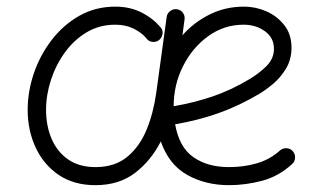

<svg xmlns="http://www.w3.org/2000/svg" viewBox="-20 -536 980 576"><path d="M266.6 -34.7Q324.2 -34.7 361.6 -65.4Q398.9 -96.2 419.7 -146.7Q440.4 -197.3 448.7 -257.3L480 -484.9Q481.4 -496.1 490.7 -502.9Q500 -509.8 510.7 -508.3Q522 -506.8 528.6 -497.8Q535.2 -488.8 533.7 -478L527.3 -430.2Q561.5 -468.8 608.6 -492.4Q655.8 -516.1 712.4 -516.1Q746.6 -516.1 779.1 -502Q811.5 -487.8 833 -460.4Q854.5 -433.1 854.5 -393.1Q854.5 -357.4 837.9 -330.1Q821.3 -302.7 798.6 -283.9Q775.9 -265.1 757.8 -254.4Q695.8 -217.8 634.8 -196.3Q573.7 -174.8 505.4 -163.1Q517.6 -94.2 560.1 -64.5Q602.5 -34.7 667 -34.7Q711.4 -34.7 750.7 -46.1Q790 -57.6 819.8 -84.5Q828.1 -91.8 839.6 -91.3Q851.1 -90.8 858.4 -82.5Q865.7 -74.2 865.2 -62.7Q864.7 -51.3 856.4 -43.9Q815.9 -6.8 766.4 6.3Q716.8 19.5 667 19.5Q596.2 19.5 541.3 -11.5Q486.3 -42.5 462.4 -111.8Q433.6 -54.7 385.5 -17.6Q337.4 19.5 266.1 19.5Q201.7 19.5 156.2 -11.2Q110.8 -42 86.9 -93.5Q63 -145 63 -206.5Q63 -261.2 81.5 -315.9Q100.1 -370.6 135 -416Q169.9 -461.4 218.3 -488.8Q266.6 -516.1 326.2 -516.1Q370.1 -516.1 405 -498.3Q439.9 -480.5 462.9 -452.6Q469.7 -443.8 467.3 -432.6Q464.8 -421.4 456.1 -415Q446.8 -408.7 435.5 -410.6Q424.3 -412.6 418.5 -421.9Q404.3 -438.5 380.6 -450.2Q356.9 -461.9 325.7 -461.9Q278.3 -461.9 240.2 -439.2Q202.1 -416.5 174.8 -378.9Q147.5 -341.3 132.8 -296.1Q118.2 -251 118.2 -206.1Q118.2 -158.2 135 -119.1Q151.9 -80.1 184.8 -57.4Q217.8 -34.7 266.6 -34.7ZM710.9 -461.9Q651.9 -461.9 604.2 -427.2Q556.6 -392.6 528.8 -336.9Q501 -281.2 501 -217.3Q563 -228 618.2 -246.8Q673.3 -265.6 728 -298.3Q756.8 -315.4 779.3 -337.6Q801.8 -359.9 801.8 -389.6Q801.8 -422.9 774.7 -442.4Q747.6 -461.9 710.9 -461.9Z"/></svg>

Font: Mikhak-DS2-FD Light
Style: Regular
Weight: 300
Designer: Amin Abedi
Version: Version 3.2